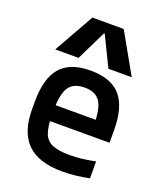

<svg xmlns="http://www.w3.org/2000/svg" viewBox="-146 -886 842 991"><g transform="rotate(20 275.0 -390.0)"><path d="M315 10Q184 10 121 -51.5Q58 -113 58 -240V-280Q58 -409 110.5 -469.5Q163 -530 275 -530Q388 -530 440.5 -469.5Q493 -409 493 -280V-213H115V-300H411L386 -271V-276Q386 -363 360.5 -400Q335 -437 276 -437Q216 -437 190.5 -400Q165 -363 165 -276V-245Q165 -181 178.5 -146Q192 -111 226 -97Q260 -83 321 -83Q353 -83 385.5 -86.5Q418 -90 461 -99V-6Q428 1 389.5 5.5Q351 10 315 10ZM65 -570 189 -790H361L485 -570H357L277 -734H273L193 -570Z"/></g></svg>

Font: M PLUS Code Latin SemiExpanded Medium
Style: Regular
Weight: 500
Width: 6
Designer: Coji Morishita
Foundry: UNDERFOREST DESIGN
Version: Version 1.002; ttfautohint (v1.8.3)